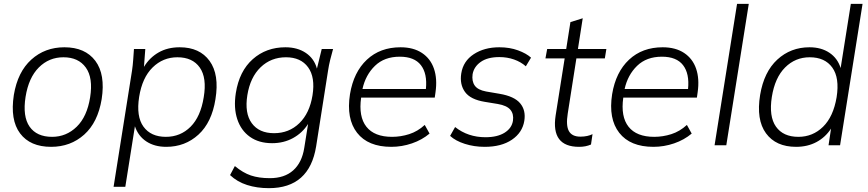

<svg xmlns="http://www.w3.org/2000/svg" viewBox="-20 -756 4514 999"><path d="M246 8Q137 8 84.5 -62Q32 -132 52 -262Q72 -382 143 -446Q214 -510 315 -510Q423 -510 476 -439.5Q529 -369 509 -240Q489 -119 418 -55.5Q347 8 246 8ZM251 -44Q325 -44 379 -96.5Q433 -149 449 -250Q465 -351 426.5 -404.5Q388 -458 310 -458Q235 -458 182 -405Q129 -352 113 -252Q97 -150 134 -97Q171 -44 251 -44Z M571 216 667 -389Q671 -416 673 -444.5Q675 -473 677 -501H736L729 -408Q758 -456 805 -483Q852 -510 915 -510Q1019 -510 1070.5 -439Q1122 -368 1101 -240Q1082 -119 1012.5 -55.5Q943 8 845 8Q784 8 741.5 -20Q699 -48 682 -99L632 216ZM843 -44Q919 -44 971.5 -96.5Q1024 -149 1040 -250Q1057 -351 1019.5 -404.5Q982 -458 903 -458Q828 -458 774 -405Q720 -352 704 -252Q688 -150 726.5 -97Q765 -44 843 -44Z M1379 223Q1317 223 1265.5 206.5Q1214 190 1177 155L1202 108Q1244 143 1285.5 157Q1327 171 1384 171Q1460 171 1505.5 130.5Q1551 90 1563 14L1583 -111Q1553 -64 1504.5 -37.5Q1456 -11 1396 -11Q1327 -11 1280.5 -44Q1234 -77 1214.5 -136Q1195 -195 1207 -272Q1225 -386 1295 -448Q1365 -510 1465 -510Q1528 -510 1571.5 -480.5Q1615 -451 1629 -399L1654 -501H1713Q1705 -473 1698 -444.5Q1691 -416 1687 -389L1625 5Q1590 223 1379 223ZM1406 -63Q1484 -63 1537.5 -115Q1591 -167 1606 -260Q1621 -354 1583 -406Q1545 -458 1468 -458Q1390 -458 1336 -406Q1282 -354 1267 -261Q1252 -167 1290 -115Q1328 -63 1406 -63Z M2016 8Q1895 8 1838 -65Q1781 -138 1801 -266Q1820 -381 1889 -445.5Q1958 -510 2064 -510Q2131 -510 2175.5 -480.5Q2220 -451 2238 -398.5Q2256 -346 2246 -276L2242 -248H1859Q1845 -149 1886.5 -96.5Q1928 -44 2020 -44Q2065 -44 2109 -58Q2153 -72 2190 -106L2215 -61Q2176 -28 2123.5 -10Q2071 8 2016 8ZM2060 -461Q1980 -461 1931 -413.5Q1882 -366 1866 -293H2196Q2204 -373 2170 -417Q2136 -461 2060 -461Z M2502 8Q2447 8 2398.5 -7.5Q2350 -23 2322 -49L2348 -95Q2415 -42 2506 -42Q2568 -42 2605.5 -65.5Q2643 -89 2649 -128Q2654 -163 2635.5 -185Q2617 -207 2570 -215L2503 -226Q2428 -238 2399.5 -277.5Q2371 -317 2380 -374Q2390 -438 2445 -474Q2500 -510 2578 -510Q2632 -510 2675.5 -494Q2719 -478 2743 -456L2716 -411Q2690 -434 2654.5 -446.5Q2619 -459 2578 -459Q2517 -459 2481.5 -434Q2446 -409 2439 -370Q2434 -334 2450 -311Q2466 -288 2509 -280L2579 -268Q2656 -255 2686.5 -218.5Q2717 -182 2708 -127Q2698 -66 2643.5 -29Q2589 8 2502 8Z M2993 8Q2846 8 2871 -155L2918 -452H2818L2827 -501H2926L2948 -641L3012 -661L2987 -501H3135L3127 -452H2979L2934 -165Q2924 -103 2940 -74Q2956 -45 3000 -45Q3019 -45 3035 -48.5Q3051 -52 3063 -58L3055 -4Q3041 2 3026 5Q3011 8 2993 8Z M3380 8Q3259 8 3202 -65Q3145 -138 3165 -266Q3184 -381 3253 -445.5Q3322 -510 3428 -510Q3495 -510 3539.5 -480.5Q3584 -451 3602 -398.5Q3620 -346 3610 -276L3606 -248H3223Q3209 -149 3250.5 -96.5Q3292 -44 3384 -44Q3429 -44 3473 -58Q3517 -72 3554 -106L3579 -61Q3540 -28 3487.5 -10Q3435 8 3380 8ZM3424 -461Q3344 -461 3295 -413.5Q3246 -366 3230 -293H3560Q3568 -373 3534 -417Q3500 -461 3424 -461Z M3698 0 3815 -736H3876L3759 0Z M4122 8Q4017 8 3965.5 -62.5Q3914 -133 3935 -262Q3955 -382 4024.5 -446Q4094 -510 4192 -510Q4253 -510 4295.5 -481.5Q4338 -453 4354 -402L4407 -736H4468L4351 0H4291L4304 -87Q4275 -42 4228.5 -17Q4182 8 4122 8ZM4134 -44Q4209 -44 4262.5 -96.5Q4316 -149 4333 -250Q4349 -351 4310.5 -404.5Q4272 -458 4193 -458Q4118 -458 4065 -405Q4012 -352 3996 -252Q3980 -150 4017.5 -97Q4055 -44 4134 -44Z"/></svg>

Font: Mulish Light
Style: Italic
Weight: 300
Italic angle: -9°
Designer: Vernon Adams
Foundry: Vernon Adams
Version: Version 3.603; ttfautohint (v1.8.3)